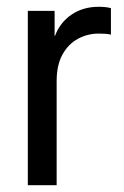

<svg xmlns="http://www.w3.org/2000/svg" viewBox="-20 -546 365 566"><path d="M62 0V-514H141V-440H142Q157 -480 191 -503Q225 -526 271 -526Q281 -526 290.5 -525Q300 -524 307 -522V-444Q297 -446 289 -446.5Q281 -447 271 -447Q238 -447 209.5 -431.5Q181 -416 164 -385Q147 -354 147 -307V0Z"/></svg>

Font: TikTok Sans 24pt
Style: Regular
Weight: 400
Version: Version 4.000